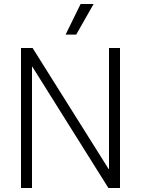

<svg xmlns="http://www.w3.org/2000/svg" viewBox="-20 -940 705 960"><path d="M85 -700H143L523 -95H525V-700H580V0H522L142 -606H140V0H85ZM383 -920H448L361 -767H308Z"/></svg>

Font: Chakra Petch Light
Style: Regular
Weight: 300
Designer: Katatrad Aksorn Co.,Ltd.
Foundry: Cadson Demak Co.,Ltd.
Version: Version 1.000; ttfautohint (v1.6)